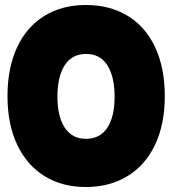

<svg xmlns="http://www.w3.org/2000/svg" viewBox="-20 -734 690 769"><path d="M10 -349Q10 -462 48.5 -544.5Q87 -627 158 -670.5Q229 -714 324 -714Q420 -714 491.5 -670.5Q563 -627 601.5 -544.5Q640 -462 640 -349Q640 -236 601 -154Q562 -72 490.5 -28.5Q419 15 324 15Q229 15 158.5 -28.5Q88 -72 49 -154Q10 -236 10 -349ZM439 -347Q439 -427 410 -472.5Q381 -518 325 -518Q268 -518 239 -472.5Q210 -427 210 -347Q210 -267 239.5 -222.5Q269 -178 324 -178Q381 -178 410 -222.5Q439 -267 439 -347Z"/></svg>

Font: Readiness ExtraBold
Style: Regular
Weight: 800
Designer: Katatrad Team
Foundry: CadsonDemak
Version: Version 1.00;January 16, 2020;FontCreator 12.0.0.2550 64-bit